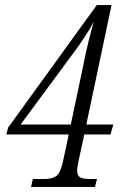

<svg xmlns="http://www.w3.org/2000/svg" viewBox="-20 -734 484 754"><path d="M102 0 109 -31H154Q185 -31 201.5 -43Q218 -55 228 -103L250 -206H5L12 -233L360 -714H418L319 -245H425L414 -206H311L288 -100Q286 -91 284.5 -81Q283 -71 283 -63Q283 -44 295 -37.5Q307 -31 330 -31H361L353 0ZM289 -554 61 -245H258L307 -477Q316 -524 327 -568.5Q338 -613 348 -649Q338 -628 319.5 -599.5Q301 -571 289 -554Z"/></svg>

Font: Noto Serif ExtraCondensed Light
Style: Italic
Weight: 300
Width: 2
Italic angle: -12°
Designer: Monotype Design Team
Foundry: Monotype Imaging Inc.
Version: Version 2.014; ttfautohint (v1.8.4.7-5d5b)